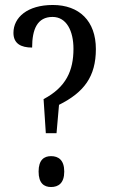

<svg xmlns="http://www.w3.org/2000/svg" viewBox="-20 -744 452 771"><path d="M155 -346 164 -209H207L217 -323C317 -373 365 -436 365 -547C365 -660 298 -724 192 -724C90 -724 34 -674 34 -612C34 -569 64 -553 109 -553C109 -627 130 -676 191 -676C247 -676 275 -620 275 -548C275 -461 246 -394 155 -346ZM185 7C214 7 238 -8 238 -55C238 -102 214 -117 185 -117C157 -117 135 -102 135 -55C135 -8 157 7 185 7Z"/></svg>

Font: Noto Serif Armenian ExtraCondensed
Style: Regular
Weight: 400
Width: 2
Designer: Monotype Design Team
Foundry: Monotype Imaging Inc.
Version: Version 2.008